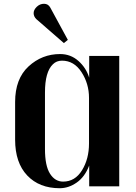

<svg xmlns="http://www.w3.org/2000/svg" viewBox="-20 -986 721 1016"><path d="M451 -468Q451 -543 411.5 -604Q372 -665 308 -665Q279 -665 260 -646Q218 -606 218 -497V-197Q218 -109 244.5 -67Q271 -25 314 -25Q377 -25 414 -85Q451 -145 451 -227ZM452 0V-110Q429 -50 386 -20Q343 10 296 10Q188 10 124 -57.5Q60 -125 60 -247V-446Q60 -569 131 -634.5Q202 -700 298 -700Q354 -700 395 -663.5Q436 -627 452 -575V-690H611V0ZM172 -885Q158 -899 158 -916.5Q158 -934 174.5 -950Q191 -966 213 -966Q235 -966 246 -946L339 -775L318 -758Z"/></svg>

Font: Trochut
Style: Bold
Weight: 700
Designer: Andreu Balius
Foundry: Andreu Balius
Version: Version 1.001